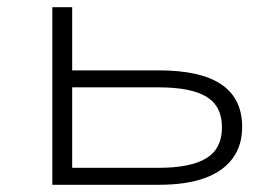

<svg xmlns="http://www.w3.org/2000/svg" viewBox="-20 -512 764 532"><path d="M125 0V-492H180V-317H420Q536 -317 593.5 -278Q651 -239 651 -160Q651 -109 624.5 -73Q598 -37 547 -18.5Q496 0 420 0ZM180 -47H419Q508 -47 551.5 -73.5Q595 -100 595 -159Q595 -218 552 -244Q509 -270 419 -270H180Z"/></svg>

Font: Nunito Sans 7pt Expanded ExtraLight
Style: Regular
Weight: 250
Width: 7
Designer: Vernon Adams
Foundry: Vernon Adams
Version: Version 3.101;gftools[0.9.27]